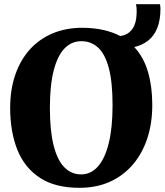

<svg xmlns="http://www.w3.org/2000/svg" viewBox="-20 -885 786 916"><path d="M363 11Q245.5 12 171.5 -36Q97.5 -84 63 -170Q28.5 -256 28.5 -370Q28.5 -457.5 52.8 -528Q77 -598.5 122.2 -648.8Q167.5 -699 231 -725.8Q294.5 -752.5 374 -752.5Q428.5 -752 473.2 -742Q518 -732 553.5 -713Q581.5 -717.5 597.5 -731.5Q613.5 -745.5 620.8 -763.2Q628 -781 630 -798Q632 -815 632 -824.5Q632 -844.5 631 -852.5Q630 -860.5 628.5 -865H743Q744 -860 744.8 -854.5Q745.5 -849 745.5 -843.5Q745.5 -789 730.2 -751.2Q715 -713.5 687 -691.5Q659 -669.5 620.5 -660.5Q665.5 -612.5 686 -542.2Q706.5 -472 706.5 -384Q706.5 -296.5 682.5 -224.2Q658.5 -152 613.5 -99.5Q568.5 -47 505 -18.2Q441.5 10.5 363 11ZM367 -53Q413.5 -53 447 -90.5Q480.5 -128 498.8 -201.8Q517 -275.5 517 -383Q517 -493 499.2 -560Q481.5 -627 448.2 -657.8Q415 -688.5 368 -688.5Q321.5 -688.5 288 -654Q254.5 -619.5 236.2 -548.8Q218 -478 218 -370.5Q218 -261.5 235.8 -191.2Q253.5 -121 287 -87Q320.5 -53 367 -53Z"/></svg>

Font: Merriweather 24pt Black
Style: Regular
Weight: 900
Designer: Eben Sorkin
Foundry: Eben Sorkin
Version: Version 2.100